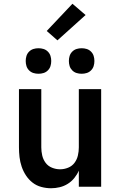

<svg xmlns="http://www.w3.org/2000/svg" viewBox="-20 -995 640 1023"><path d="M252 8Q226 8 200 1Q174 -6 153.5 -22Q133 -38 118.5 -60Q104 -82 95.5 -107Q87 -132 84 -158Q81 -184 81 -210V-520H200V-210Q200 -188 205 -166.5Q210 -145 223 -127.5Q236 -110 257 -101.5Q278 -93 300 -93Q322 -93 343 -101.5Q364 -110 377 -127.5Q390 -145 395 -166.5Q400 -188 400 -210V-520H519V0H400V-86Q391 -65 376 -46.5Q361 -28 341 -15.5Q321 -3 298 2.5Q275 8 252 8ZM415 -602Q401 -602 388 -606Q375 -610 365 -620Q355 -630 351 -643Q347 -656 347 -670Q347 -684 351 -697Q355 -710 365 -720Q375 -730 388 -734Q401 -738 415 -738Q429 -738 442 -734Q455 -730 465 -720Q475 -710 479 -697Q483 -684 483 -670Q483 -656 479 -643Q475 -630 465 -620Q455 -610 442 -606Q429 -602 415 -602ZM185 -602Q171 -602 158 -606Q145 -610 135 -620Q125 -630 121 -643Q117 -656 117 -670Q117 -684 121 -697Q125 -710 135 -720Q145 -730 158 -734Q171 -738 185 -738Q199 -738 212 -734Q225 -730 235 -720Q245 -710 249 -697Q253 -684 253 -670Q253 -656 249 -643Q245 -630 235 -620Q225 -610 212 -606Q199 -602 185 -602ZM286 -780 229 -830 366 -975 436 -915Z"/></svg>

Font: R Plex Mono
Style: Bold
Weight: 700
Monospace: yes
Designer: Belleve Invis
Foundry: Belleve Invis
Version: Version 31.8.0